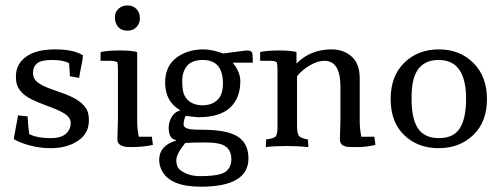

<svg xmlns="http://www.w3.org/2000/svg" viewBox="-20 -549 1888 722"><path d="M291.8 -340.8Q291.8 -328.6 286.2 -302.6Q280.6 -276.5 277.6 -256.1L242.9 -262.2Q241.8 -277.6 241.3 -290.3Q240.8 -303.1 239.8 -311.2Q218.4 -323.5 176.5 -323.5Q134.7 -323.5 119.4 -310.7Q104.1 -298 104.1 -275Q104.1 -252 123 -238.3Q141.8 -224.5 174.5 -213.3L209.2 -201Q290.8 -173.5 308.2 -132.7Q314.3 -118.4 314.3 -95.9Q314.3 -46.9 273 -19.4Q231.6 8.2 171.4 8.2Q111.2 8.2 55.1 -14.3Q39.8 -20.4 31.6 -26.5L48 -115.3L83.7 -111.2Q85.7 -75.5 89.8 -44.9Q118.4 -29.6 171.9 -29.6Q225.5 -29.6 240.8 -63.3Q245.9 -72.4 245.9 -87.8Q245.9 -103.1 230.6 -115.8Q215.3 -128.6 178.6 -142.9L149 -154.1Q91.8 -175.5 72.4 -191.8Q53.1 -208.2 46.4 -223.5Q39.8 -238.8 39.8 -261.2Q39.8 -308.2 78.1 -335.7Q116.3 -363.3 186.7 -363.3Q257.1 -363.3 291.8 -340.8Z M416.3 -461.2Q412.2 -470.4 412.2 -486.7Q412.2 -503.1 425.5 -515.8Q438.8 -528.6 459.7 -528.6Q480.6 -528.6 493.4 -514.8Q506.1 -501 506.1 -480.6Q506.1 -460.2 492.9 -446.9Q479.6 -433.7 459.2 -433.7Q427.6 -433.7 416.3 -461.2ZM495.9 -91.8Q495.9 -65.3 502 -34.7H551L555.1 -4.1Q518.4 4.1 469.9 4.1Q421.4 4.1 421.4 -24.5L423.5 -95.9V-287.8Q423.5 -303.1 421.4 -315.3Q409.2 -320.4 391.8 -320.4H358.2V-353.1Q382.7 -359.2 430.1 -359.2Q477.6 -359.2 495.9 -353.1Z M641.8 -22.4Q614.3 -26.5 614.3 -69.4Q614.3 -88.8 625 -108.2Q635.7 -127.6 657.1 -133.7V-134.7Q601 -167.3 601 -238.8Q601 -324.5 685.7 -354.1Q712.2 -363.3 744.4 -363.3Q776.5 -363.3 819.4 -348L906.1 -359.2Q924.5 -359.2 927.6 -352Q930.6 -344.9 930.6 -320.4V-313.3H855.1Q883.7 -278.6 883.7 -243.9Q883.7 -179.6 844.9 -143.9Q806.1 -108.2 725.5 -108.2Q719.4 -108.2 678.6 -113.3Q675.5 -109.2 674.5 -104.6Q673.5 -100 671.9 -94.9Q670.4 -89.8 670.4 -80.6Q670.4 -71.4 682.7 -66.3Q694.9 -61.2 734.7 -61.2Q824.5 -61.2 864.3 -40.8Q914.3 -16.3 914.3 46.9Q914.3 153.1 734.7 153.1Q618.4 153.1 587.8 90.8Q578.6 72.4 578.6 52Q578.6 -1 641.8 -20.4ZM676.5 -11.2Q642.9 29.6 642.9 54.1Q642.9 78.6 657.1 89.8Q686.7 113.3 731.6 113.3Q806.1 113.3 828.1 96.9Q850 80.6 850 49.5Q850 18.4 829.6 2.6Q809.2 -13.3 753.1 -13.3Q696.9 -13.3 676.5 -11.2ZM818.4 -234.7Q818.4 -323.5 742.9 -323.5Q702 -323.5 683.7 -301.5Q665.3 -279.6 665.3 -245.9Q665.3 -212.2 670.9 -196.9Q676.5 -181.6 687.8 -171.4Q708.2 -153.1 741.8 -153.1Q775.5 -153.1 796.9 -172.4Q818.4 -191.8 818.4 -234.7Z M1260.2 -222.4Q1260.2 -320.4 1200 -320.4Q1174.5 -320.4 1144.9 -303.1Q1115.3 -285.7 1096.9 -262.2V-80.6Q1096.9 -49 1103.1 -39.3Q1109.2 -29.6 1137.8 -24.5L1139.8 4.1Q1101 0 1056.6 0Q1012.2 0 979.6 4.1L980.6 -24.5Q1011.2 -28.6 1017.3 -36.7Q1023.5 -44.9 1023.5 -70.4V-288.8Q1023.5 -306.1 1020.4 -315.3Q1012.2 -320.4 996.9 -320.4H958.2V-353.1Q982.7 -359.2 1029.6 -359.2Q1076.5 -359.2 1094.9 -353.1V-310.2Q1148 -363.3 1226.5 -363.3Q1272.4 -363.3 1302.6 -336.2Q1332.7 -309.2 1332.7 -254.1V-91.8Q1332.7 -65.3 1338.8 -34.7H1387.8L1391.8 -4.1Q1357.1 4.1 1325 4.1Q1292.9 4.1 1285.7 3.1Q1258.2 -1 1258.2 -24.5L1260.2 -99Z M1811.2 -176Q1811.2 -90.8 1759.7 -41.3Q1708.2 8.2 1629.6 8.2Q1551 8.2 1500 -40.8Q1449 -89.8 1449 -176.5Q1449 -263.3 1500.5 -313.3Q1552 -363.3 1630.6 -363.3Q1709.2 -363.3 1760.2 -312.2Q1811.2 -261.2 1811.2 -176ZM1732.7 -177.6Q1732.7 -323.5 1629.6 -323.5Q1550 -323.5 1532.7 -240.8Q1527.6 -213.3 1527.6 -177.6Q1527.6 -102 1552 -65.8Q1576.5 -29.6 1631.1 -29.6Q1685.7 -29.6 1709.2 -66.8Q1732.7 -104.1 1732.7 -177.6Z"/></svg>

Font: Suravaram
Style: Regular
Weight: 400
Designer: Purushoth Kumar Guthula
Foundry: SiliconAndhra, USA.
Version: Version 1.0.4; ttfautohint (v1.2.42-39fb)